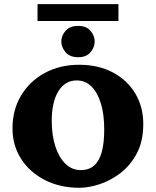

<svg xmlns="http://www.w3.org/2000/svg" viewBox="-20 -893 749 922"><path d="M361.3 8.8Q268.6 8.8 195.8 -28.3Q123 -65.4 81.5 -129.9Q40 -194.3 40 -276.4Q40 -365.2 81.1 -434.1Q122.1 -502.9 194.8 -542.5Q267.6 -582 360.4 -582Q451.2 -582 520.5 -545.9Q589.8 -509.8 628.9 -445.3Q668 -380.9 668 -296.9Q668 -214.8 637.2 -156.7Q606.4 -98.6 558.6 -62Q510.7 -25.4 458 -8.3Q405.3 8.8 361.3 8.8ZM367.2 -76.2Q407.2 -76.2 432.1 -98.1Q457 -120.1 468.8 -163.6Q480.5 -207 480.5 -270.5Q480.5 -343.8 464.4 -396.5Q448.2 -449.2 418.9 -478Q389.6 -506.8 348.6 -506.8Q293 -506.8 260.7 -455.6Q228.5 -404.3 228.5 -311.5Q228.5 -242.2 246.1 -189Q263.7 -135.7 294.9 -106Q326.2 -76.2 367.2 -76.2ZM160.2 -792V-873H548.8V-792ZM355.5 -618.2Q315.4 -618.2 294.9 -642.1Q274.4 -666 274.4 -693.4Q274.4 -721.7 294.9 -745.1Q315.4 -768.6 355.5 -768.6Q394.5 -768.6 414.6 -745.1Q434.6 -721.7 434.6 -693.4Q434.6 -666 414.6 -642.1Q394.5 -618.2 355.5 -618.2Z"/></svg>

Font: Crimson Pro Black
Style: Regular
Weight: 900
Designer: Jacques Le Bailly
Foundry: Baron von Fonthausen
Version: Version 1.003